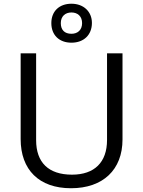

<svg xmlns="http://www.w3.org/2000/svg" viewBox="-20 -1000 768 1030"><path d="M473.1 -877C473.1 -813 429.7 -771 363.3 -771C297.4 -771 255.4 -812 255.4 -876C255.4 -939.9 298.3 -980 363.3 -980C429.2 -980 473.1 -937 473.1 -877ZM420.4 -876C420.4 -912.6 396.5 -933.1 363.3 -933.1C330.1 -933.1 306.2 -912.6 306.2 -876C306.2 -839.4 326.2 -818.8 363.3 -818.8C397 -818.8 420.4 -839.4 420.4 -876ZM554.2 -713.9H637.2V-252C637.2 -89.4 532.7 9.8 360.8 9.8C189 9.8 90.8 -89.8 90.8 -253.9V-713.9H173.8V-248C173.8 -128.9 239.7 -63 366.2 -63C486.8 -63 554.2 -129.4 554.2 -249Z"/></svg>

Font: OpenSansEmoji
Style: Regular
Weight: 400
Foundry: MorbZ
Version: Version 1.000;PS 001.000;hotconv 1.0.70;makeotf.lib2.5.58329